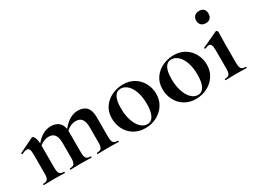

<svg xmlns="http://www.w3.org/2000/svg" viewBox="-49 -1103 2115 1606"><g transform="rotate(-30 1009.0 -300.0)"><path d="M558 -12Q589 -12 600.5 -26.5Q612 -41 612 -81V-225Q612 -279 593.5 -305Q575 -331 537 -331Q506 -331 477 -316Q448 -301 430 -275L425 -287Q501 -398 594 -398Q648 -398 676.5 -367Q705 -336 705 -273V-81Q705 -41 716.5 -26.5Q728 -12 759 -12Q763 -12 763 -6Q763 0 759 0Q733 0 718 -1L658 -2L600 -1Q584 0 558 0Q555 0 555 -6Q555 -12 558 -12ZM296 -12Q327 -12 338.5 -26.5Q350 -41 350 -81V-225Q350 -279 331.5 -305Q313 -331 275 -331Q244 -331 215 -316Q186 -301 168 -275L163 -287Q239 -398 332 -398Q385 -398 414 -368.5Q443 -339 443 -284V-81Q443 -41 454.5 -26.5Q466 -12 497 -12Q501 -12 501 -6Q501 0 497 0Q471 0 456 -1L396 -2L338 -1Q322 0 296 0Q293 0 293 -6Q293 -12 296 -12ZM39 -12Q70 -12 81 -26.5Q92 -41 92 -81V-269Q92 -300 84.5 -314.5Q77 -329 61 -329Q44 -329 13 -315H11Q8 -315 6.5 -320Q5 -325 7 -326L146 -394Q152 -396 153 -396Q165 -396 175.5 -370.5Q186 -345 186 -303V-81Q186 -41 197.5 -26.5Q209 -12 240 -12Q243 -12 243 -6Q243 0 240 0Q214 0 199 -1L139 -2L80 -1Q65 0 39 0Q36 0 36 -6Q36 -12 39 -12Z M809 -198Q809 -263 842 -308.5Q875 -354 926 -376.5Q977 -399 1031 -399Q1093 -399 1139 -370Q1185 -341 1209.5 -293.5Q1234 -246 1234 -192Q1234 -132 1204 -85.5Q1174 -39 1123.5 -13Q1073 13 1014 13Q952 13 905.5 -15.5Q859 -44 834 -92.5Q809 -141 809 -198ZM1124 -157Q1124 -227 1106 -277Q1088 -327 1059 -352.5Q1030 -378 997 -378Q917 -378 917 -235Q917 -168 934 -116.5Q951 -65 980 -36.5Q1009 -8 1044 -8Q1083 -8 1103.5 -46.5Q1124 -85 1124 -157Z M1298 -198Q1298 -263 1331 -308.5Q1364 -354 1415 -376.5Q1466 -399 1520 -399Q1582 -399 1628 -370Q1674 -341 1698.5 -293.5Q1723 -246 1723 -192Q1723 -132 1693 -85.5Q1663 -39 1612.5 -13Q1562 13 1503 13Q1441 13 1394.5 -15.5Q1348 -44 1323 -92.5Q1298 -141 1298 -198ZM1613 -157Q1613 -227 1595 -277Q1577 -327 1548 -352.5Q1519 -378 1486 -378Q1406 -378 1406 -235Q1406 -168 1423 -116.5Q1440 -65 1469 -36.5Q1498 -8 1533 -8Q1572 -8 1592.5 -46.5Q1613 -85 1613 -157Z M1794 -12Q1825 -12 1836 -26.5Q1847 -41 1847 -81V-260Q1847 -294 1840 -309Q1833 -324 1817 -324Q1804 -324 1780 -313H1779Q1775 -313 1773 -318.5Q1771 -324 1774 -325L1925 -395L1928 -396Q1933 -396 1938 -391Q1943 -386 1943 -382V-360Q1941 -320 1941 -262V-81Q1941 -41 1952.5 -26.5Q1964 -12 1995 -12Q1998 -12 1998 -6Q1998 0 1995 0Q1969 0 1954 -1L1894 -2L1835 -1Q1820 0 1794 0Q1791 0 1791 -6Q1791 -12 1794 -12ZM1829 -556Q1829 -582 1845.5 -597.5Q1862 -613 1890 -613Q1918 -613 1933 -598Q1948 -583 1948 -556Q1948 -527 1933 -511Q1918 -495 1890 -495Q1861 -495 1845 -511Q1829 -527 1829 -556Z"/></g></svg>

Font: Cormorant Garamond
Style: Bold
Weight: 700
Designer: Christian Thalmann (Catharsis Fonts)
Foundry: Catharsis Fonts
Version: Version 4.000